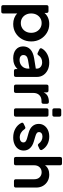

<svg xmlns="http://www.w3.org/2000/svg" viewBox="994 -1791 997 3025"><g transform="rotate(90 1492.5 -278.5)"><path d="M91 200Q61 200 61 170V-514Q61 -544 91 -544H154Q184 -544 184 -514V-481Q213 -516 258 -536Q303 -556 359 -556Q436 -556 498 -518Q560 -480 596.5 -416Q633 -352 633 -272Q633 -192 597 -127.5Q561 -63 499 -25.5Q437 12 358 12Q308 12 265 -4.5Q222 -21 192 -52V170Q192 200 162 200ZM343 -108Q388 -108 422.5 -129Q457 -150 477 -187Q497 -224 497 -272Q497 -319 477 -356Q457 -393 422.5 -414.5Q388 -436 343 -436Q299 -436 265 -414.5Q231 -393 211.5 -356Q192 -319 192 -272Q192 -224 211.5 -187Q231 -150 265 -129Q299 -108 343 -108Z M898 12Q813 12 762 -30Q711 -72 711 -144Q711 -212 757 -257Q803 -302 899 -318L1061 -344V-362Q1061 -397 1033.5 -420.5Q1006 -444 961 -444Q926 -444 898 -429Q870 -414 853 -388Q837 -362 813 -374L759 -400Q730 -414 745 -441Q774 -493 833.5 -524.5Q893 -556 966 -556Q1033 -556 1083.5 -531Q1134 -506 1163 -462.5Q1192 -419 1192 -362V-30Q1192 0 1162 0H1098Q1068 0 1068 -30V-57Q1004 12 898 12ZM847 -149Q847 -121 868 -104.5Q889 -88 922 -88Q984 -88 1022.5 -126.5Q1061 -165 1061 -222V-244L924 -221Q847 -207 847 -149Z M1343 0Q1313 0 1313 -30V-514Q1313 -544 1343 -544H1406Q1436 -544 1436 -514V-468Q1457 -513 1495 -531.5Q1533 -550 1583 -550H1585Q1615 -550 1615 -520V-464Q1615 -434 1585 -434H1568Q1513 -434 1478.5 -399.5Q1444 -365 1444 -303V-30Q1444 0 1414 0Z M1717 -605Q1687 -605 1687 -635V-715Q1687 -745 1717 -745H1788Q1818 -745 1818 -715V-635Q1818 -605 1788 -605ZM1717 0Q1687 0 1687 -30V-514Q1687 -544 1717 -544H1788Q1818 -544 1818 -514V-30Q1818 0 1788 0Z M2146 12Q2067 12 2007 -22Q1947 -56 1917 -115Q1904 -141 1932 -154L1978 -176Q2002 -188 2018 -163Q2040 -129 2073.5 -110Q2107 -91 2146 -91Q2181 -91 2202.5 -106.5Q2224 -122 2224 -149Q2224 -173 2205.5 -186Q2187 -199 2161 -206L2072 -231Q2003 -250 1967.5 -291.5Q1932 -333 1932 -389Q1932 -439 1958 -476.5Q1984 -514 2029 -535Q2074 -556 2133 -556Q2201 -556 2256 -526Q2311 -496 2341 -442Q2347 -429 2342.5 -418.5Q2338 -408 2326 -402L2280 -381Q2257 -369 2240 -394Q2222 -419 2193.5 -434Q2165 -449 2132 -449Q2099 -449 2080 -434Q2061 -419 2061 -395Q2061 -372 2078.5 -359Q2096 -346 2125 -338L2212 -312Q2279 -292 2315.5 -251.5Q2352 -211 2352 -154Q2352 -104 2326 -67Q2300 -30 2253.5 -9Q2207 12 2146 12Z M2483 0Q2453 0 2453 -30V-727Q2453 -757 2483 -757H2554Q2584 -757 2584 -727V-489Q2607 -522 2645 -539Q2683 -556 2730 -556Q2790 -556 2836 -529.5Q2882 -503 2908.5 -457Q2935 -411 2935 -350V-30Q2935 0 2905 0H2834Q2804 0 2804 -30V-319Q2804 -373 2773 -404.5Q2742 -436 2694 -436Q2646 -436 2615 -404Q2584 -372 2584 -319V-30Q2584 0 2554 0Z"/></g></svg>

Font: Pitagon Sans Text
Style: Bold
Weight: 700
Designer: Travis Tran
Foundry: Pitagon
Version: Version 1.001; ttfautohint (v1.8.4.7-5d5b);gftools[0.9.26]